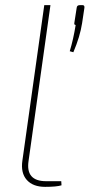

<svg xmlns="http://www.w3.org/2000/svg" viewBox="-20 -720 348 746"><path d="M290 -700H301Q309 -700 308 -690L299 -630Q291 -578 265 -517L251 -521Q265 -567 274 -623Q267 -623 269 -632L278 -690Q279 -700 290 -700ZM176 -700 91 -95Q79 -16 159 -16H218L219 0Q200 6 155 6Q108 6 84 -21Q60 -48 67 -96L152 -700Z"/></svg>

Font: Ezarion Thin
Style: Italic
Weight: 250
Italic angle: -8°
Designer: Natanael Gama
Version: Version 1.001;PS 001.001;hotconv 1.0.70;makeotf.lib2.5.58329